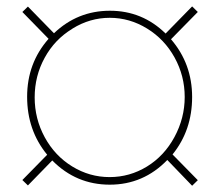

<svg xmlns="http://www.w3.org/2000/svg" viewBox="-20 -575 700 608"><path d="M209.5 -484.4 209 -483.9Q153.3 -450.2 121.6 -392.3Q89.8 -334.5 89.8 -266.6Q89.8 -198.7 121.8 -140.1Q153.8 -81.5 208.7 -47.9Q263.7 -14.2 327.1 -14.2Q390.6 -14.2 445.3 -47.6Q500 -81.1 532.5 -141.1Q564.9 -201.2 564.9 -267.8Q564.9 -334.5 533 -392.6Q501 -450.7 445.8 -484.6Q390.6 -518.6 327.6 -518.6Q264.6 -518.6 209.5 -484.4ZM509.8 -68.4Q434.1 9.8 327.6 9.8Q221.2 9.8 145.5 -66.9L68.4 12.2L50.8 -4.9L129.4 -85Q65.9 -162.1 65.9 -268.6Q65.9 -375 133.8 -452.1L50.8 -537.1L68.4 -554.2L150.9 -469.7Q225.6 -541 328.1 -541Q430.7 -541 504.4 -468.8L588.4 -554.7L606.4 -537.1L521.5 -450.7Q588.4 -373 588.4 -267.8Q588.4 -162.6 526.4 -85.9L606.4 -4.4L588.4 13.2Z"/></svg>

Font: Yantramanav Thin
Style: Regular
Weight: 250
Version: Version 1.001;PS 1.0;hotconv 1.0.72;makeotf.lib2.5.5900; ttf